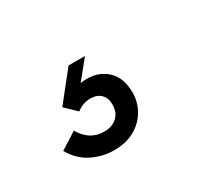

<svg xmlns="http://www.w3.org/2000/svg" viewBox="-66 -163 731 627"><g transform="rotate(-30 300.0 150.0)"><path d="M217.5 307.5Q175 307.5 135.5 288Q96 268.5 72 226L135 186Q165.5 238.5 219.5 238.5Q250.5 238.5 268.8 221.5Q287 204.5 287 174Q287 150.5 273 136.2Q259 122 234 122Q205 122 182 140.5L140.5 101L226.5 -7H288.5L198 104.5L163 93.5Q183.5 76.5 207.8 68.5Q232 60.5 256.5 60.5Q302.5 60.5 333 89.8Q363.5 119 363.5 174Q363.5 209.5 346 240Q328.5 270.5 296 289Q263.5 307.5 217.5 307.5Z"/></g></svg>

Font: Google Sans Code
Style: Italic
Weight: 400
Italic angle: -10°
Monospace: yes
Designer: Google Sans Code Authors
Foundry: Google LLC
Version: Version 6.000